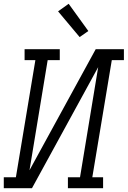

<svg xmlns="http://www.w3.org/2000/svg" viewBox="-33 -995 675 1015"><path d="M-13 0V-58H51L154 -677H97V-735H283V-677H219L123 -95L473 -735H622V-677H558L455 -58H512V0H326V-58H390L486 -640L136 0ZM388 -799 274 -935 330 -975 434 -831Z"/></svg>

Font: Iosevka Curly Slab LtExObl
Style: Regular
Weight: 300
Width: 7
Italic angle: -9°
Monospace: yes
Designer: Belleve Invis
Foundry: Belleve Invis
Version: Version 11.1.0; ttfautohint (v1.8.3)